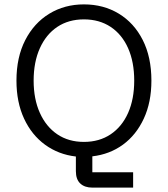

<svg xmlns="http://www.w3.org/2000/svg" viewBox="-20 -705 765 875"><path d="M400.8 150Q365.8 150 345.8 131.2Q325.8 112.5 325.8 75V8.3Q246.7 -0.8 185.4 -45.4Q124.2 -90 89.6 -164.6Q55 -239.2 55 -337.5Q55 -444.2 95 -522.1Q135 -600 204.6 -642.5Q274.2 -685 362.5 -685Q451.7 -685 521.2 -642.9Q590.8 -600.8 630.4 -522.9Q670 -445 670 -337.5Q670 -239.2 635.4 -164.6Q600.8 -90 540.4 -45.8Q480 -1.7 400.8 7.5V80H586.7V150ZM362.5 -58.3Q432.5 -58.3 484.2 -92.9Q535.8 -127.5 563.8 -190.4Q591.7 -253.3 591.7 -337.5Q591.7 -422.5 563.8 -485.4Q535.8 -548.3 484.2 -582.5Q432.5 -616.7 362.5 -616.7Q292.5 -616.7 241.2 -582.5Q190 -548.3 161.7 -485.4Q133.3 -422.5 133.3 -337.5Q133.3 -253.3 161.7 -190.4Q190 -127.5 241.2 -92.9Q292.5 -58.3 362.5 -58.3Z"/></svg>

Font: Funnel Sans Light
Style: Regular
Weight: 300
Designer: NORD ID, Kristian Moeller
Foundry: Dicotype
Version: Version 1.000